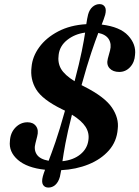

<svg xmlns="http://www.w3.org/2000/svg" viewBox="-20 -810 661 910"><path d="M264 27.5Q257 53 242.5 66Q228 79 209.5 79Q192 79 184 66Q176 53 183 26Q186.5 13 193.5 -5.5Q108 -14.5 64.5 -52.5Q21 -90.5 27 -141.5Q29 -180.5 53.2 -205.5Q77.5 -230.5 110.5 -230.5Q137.5 -230.5 151 -211.8Q164.5 -193 156 -162.5L148 -131Q139.5 -100.5 154.2 -78Q169 -55.5 210.5 -48Q223.5 -81.5 242.8 -137Q262 -192.5 288 -285.5Q280.5 -289 272.5 -293Q181 -338 151.5 -386.2Q122 -434.5 129.5 -492.5Q133.5 -541.5 166 -586.2Q198.5 -631 255.5 -661Q312.5 -691 389 -695.5Q391 -709 393 -720Q395 -731 397.5 -741Q404 -765 419 -777.8Q434 -790.5 452 -790.5Q468.5 -790.5 476.8 -778Q485 -765.5 478.5 -740Q475.5 -729.5 471.5 -718.5Q467.5 -707.5 462 -693.5Q549 -683 587.5 -641.2Q626 -599.5 620 -550Q618 -515 596.8 -492Q575.5 -469 545 -469Q515.5 -469 499.5 -486.2Q483.5 -503.5 491 -532L501.5 -570.5Q509.5 -601 495.8 -623.8Q482 -646.5 446 -654Q432 -618 412.5 -560Q393 -502 366.5 -406.5Q373.5 -403 381 -399Q476.5 -350.5 510.5 -300.2Q544.5 -250 538 -198.5Q533.5 -139.5 496.2 -97.2Q459 -55 399.8 -31Q340.5 -7 270 -3.5Q267 15 264 27.5ZM258 -550.5Q252.5 -513 269.2 -483.8Q286 -454.5 333.5 -425Q356.5 -512.5 367.5 -567Q378.5 -621.5 383.5 -655.5Q334.5 -649 298.8 -620.8Q263 -592.5 258 -550.5ZM399 -146Q404 -180 385.5 -209Q367 -238 321 -266.5Q299.5 -181.5 290 -129.8Q280.5 -78 276 -46Q328 -51.5 361 -78.5Q394 -105.5 399 -146Z"/></svg>

Font: Fraunces 9pt S100 SemiBold
Style: Italic
Weight: 600
Italic angle: -16°
Version: Version 1.000; ttfautohint (v1.8.3)